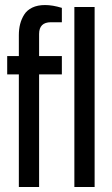

<svg xmlns="http://www.w3.org/2000/svg" viewBox="-20 -746 446 766"><path d="M226.8 -714.6V-657.3H183.3Q136 -657.3 136 -610.3V-522.2H226.8V-449.2H136V0H55.2V-449.2H8.7V-522.2H55.2V-606Q55.2 -629.9 60.4 -650.1Q65.6 -670.3 76.7 -687.9Q87.7 -705.5 108.8 -715.7Q129.9 -725.9 159.9 -725.9Q189.8 -725.9 226.8 -714.6ZM276.7 -718.1H357.5V0H276.7Z"/></svg>

Font: Puralecka Narrow
Style: Regular
Weight: 400
Designer: Hector Gatti, Marcela Romero, Pablo Cosgaya and Nicolas Silva
Version: Version 1.004;PS 001.004;hotconv 1.0.70;makeotf.lib2.5.58329